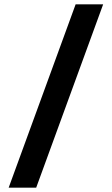

<svg xmlns="http://www.w3.org/2000/svg" viewBox="-20 -757 516 886"><path d="M20 109 329 -737H456L147 109Z"/></svg>

Font: Tomorrow Medium
Style: Regular
Weight: 500
Designer: Tony de Marco, Monica Rizzolli
Foundry: Just in Type
Version: Version 2.002